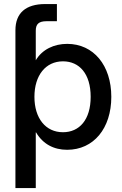

<svg xmlns="http://www.w3.org/2000/svg" viewBox="-20 -748 616 972"><path d="M58.1 -594.7V204.1H161.1V-77.6H162.6C197.3 -18.6 252.4 10.3 319.8 10.3C454.1 10.3 543.5 -98.1 543.5 -257.8C543.5 -417 453.6 -525.9 320.3 -525.9C253.9 -525.9 193.8 -498 161.1 -442.9V-592.8C161.1 -626.5 176.8 -640.6 215.8 -640.6H268.1V-727.5H209C110.4 -727.5 58.1 -682.1 58.1 -594.7ZM298.8 -78.6C210.9 -78.6 154.3 -149.4 154.3 -257.8C154.3 -366.2 210.9 -437.5 298.8 -437.5C381.8 -437.5 439 -374.5 439 -257.8C439 -141.6 381.8 -78.6 298.8 -78.6Z"/></svg>

Font: Inteeer Medium
Style: Regular
Weight: 500
Designer: Rasmus Andersson
Foundry: rsms
Version: Version 4.001;Glyphs 3.4 (3402)